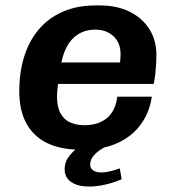

<svg xmlns="http://www.w3.org/2000/svg" viewBox="-20 -541 640 707"><path d="M273 10Q204 10 154 -14Q104 -38 77.5 -86Q51 -134 51 -205Q51 -276 69.5 -334Q88 -392 123.5 -433.5Q159 -475 211.5 -498Q264 -521 332 -521H349Q411 -521 458 -497.5Q505 -474 530.5 -433Q556 -392 556 -338Q556 -325 555 -307Q554 -289 552 -270Q550 -251 546 -232H134L202 -277Q197 -254 193.5 -229.5Q190 -205 190 -185Q190 -146 203.5 -122.5Q217 -99 240 -89.5Q263 -80 291 -80Q342 -80 373.5 -106Q405 -132 412 -185H539Q531 -129 500 -85Q469 -41 415.5 -15.5Q362 10 284 10ZM203 -293 145 -311H422Q423 -322 423.5 -328.5Q424 -335 424 -341Q424 -371 411.5 -391Q399 -411 378 -421.5Q357 -432 332 -432Q295 -432 268 -415Q241 -398 225 -367Q209 -336 203 -293ZM308 146Q267 146 242.5 129.5Q218 113 218 82Q218 55 235 33.5Q252 12 271 0H368Q345 11 328.5 28Q312 45 312 65Q312 79 323.5 86.5Q335 94 351 94Q369 94 387 89.5Q405 85 421 79L428 119Q398 132 366.5 139Q335 146 308 146Z"/></svg>

Font: Chivo Mono SemiBold
Style: Italic
Weight: 600
Italic angle: -8.05°
Monospace: yes
Version: Version 1.008